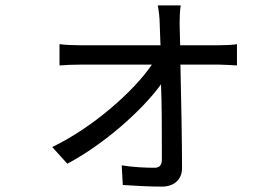

<svg xmlns="http://www.w3.org/2000/svg" viewBox="-20 -631 1040 713"><path d="M793 -463H649L647 -544C647 -567 648 -590 651 -611H566C570 -588 573 -564 573 -544C574 -525 575 -498 576 -463H275C251 -463 224 -464 201 -467V-388C225 -390 250 -391 277 -391H544C477 -292 324 -157 174 -85L230 -23C366 -95 509 -222 578 -318C581 -238 581 -157 581 -93V-37C581 -18 572 -8 554 -8C523 -8 472 -10 432 -17L436 56C476 59 541 62 581 62C624 62 656 38 656 -7C656 -101 653 -265 650 -391H795C814 -391 841 -389 860 -388V-467C845 -464 813 -463 793 -463Z"/></svg>

Font: Spoqa Han Sans Neo
Style: Regular
Weight: 400
Designer: [Spoqa Han Sans Neo] Dong-huui Kim ___ Younghwa Kang ___ Yujin Lee ___ [Noto Sans] Ryoko NISHIZUKA ____ (kana & ideograp
Foundry: Spoqa (http://www.spoqa-han-sans.com)
Version: Version 1.100;hotconv 1.0.109;makeotfexe 2.5.65596